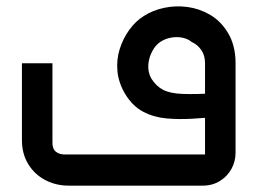

<svg xmlns="http://www.w3.org/2000/svg" viewBox="-20 -384 810 604"><path d="M196 200Q156 200 122.5 182.5Q89 165 69 132.5Q49 100 49 57V-185H145V62Q144 83 155.5 93Q167 103 189 102H637Q633 106 630.5 108.5Q628 111 625 114V-185Q625 -210 613 -227Q601 -244 583 -252Q571 -262 553.5 -265.5Q536 -269 517.5 -265.5Q499 -262 484 -252Q469 -242 458.5 -222Q448 -202 446.5 -179.5Q445 -157 456 -137Q471 -113 493 -101.5Q515 -90 555 -88.5Q595 -87 664 -91V-16Q626 -13 584.5 -10.5Q543 -8 503.5 -11.5Q464 -15 430.5 -32.5Q397 -50 374 -88Q353 -123 349.5 -159.5Q346 -196 356.5 -229.5Q367 -263 387 -290.5Q407 -318 433 -334Q461 -352 497 -359.5Q533 -367 570 -362Q607 -357 640 -338Q673 -319 695 -284Q708 -264 714.5 -239Q721 -214 721 -187V97Q721 124 708 147.5Q695 171 671.5 185.5Q648 200 618 200Z"/></svg>

Font: Mada Medium
Style: Regular
Weight: 500
Designer: Khaled Hosny
Version: Version 1.5